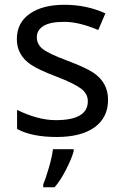

<svg xmlns="http://www.w3.org/2000/svg" viewBox="-20 -566 519 807"><path d="M51.8 -23.9V-104Q140.1 -61 214.4 -61Q349.1 -61 349.1 -140.1Q349.6 -171.9 320.3 -193.8Q291 -215.8 215.8 -244.6Q140.6 -273.4 110.4 -293.9Q50.8 -334 50.8 -401.9Q50.8 -469.7 104.5 -507.8Q158.2 -545.9 251 -545.9Q343.8 -545.9 422.9 -509.8L393.1 -439.9Q311.5 -474.1 251.5 -474.1Q191.4 -474.6 163.1 -457Q134.8 -439.5 134.8 -409.7Q134.8 -379.9 159.2 -360.4Q183.6 -340.8 261.7 -311.5Q339.8 -282.2 372.1 -260.7Q434.6 -218.8 434.1 -146Q434.1 -72.3 377.9 -31.2Q321.3 9.8 217.8 9.8Q114.3 9.8 51.8 -23.9ZM289.6 61V69.8Q281.2 100.6 257.8 146.5Q234.4 192.4 209.5 221.2H161.6V209Q172.4 184.1 185.5 138.7Q198.7 93.3 202.6 61Z"/></svg>

Font: NotoSans
Style: Regular
Weight: 400
Designer: Monotype Design team
Foundry: Monotype Imaging Inc.
Version: Version 1.04